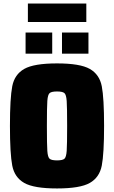

<svg xmlns="http://www.w3.org/2000/svg" viewBox="-20 -1053 642 1081"><path d="M36 -344Q36 -501 49 -567.5Q62 -634 116.5 -665Q171 -696 301 -696Q431 -696 485.5 -665Q540 -634 553 -567.5Q566 -501 566 -344Q566 -187 553 -120.5Q540 -54 485.5 -23Q431 8 301 8Q171 8 116.5 -23Q62 -54 49 -120.5Q36 -187 36 -344ZM358 -344Q358 -449 355.5 -484.5Q353 -520 342.5 -529Q332 -538 301 -538Q270 -538 259.5 -529Q249 -520 246.5 -485Q244 -450 244 -344Q244 -238 246.5 -203Q249 -168 259.5 -159Q270 -150 301 -150Q332 -150 342.5 -159Q353 -168 355.5 -203.5Q358 -239 358 -344ZM124 -751V-870H274V-751ZM329 -751V-870H478V-751ZM137 -929V-1033H466V-929Z"/></svg>

Font: Saira Semi Condensed Black
Style: Regular
Weight: 900
Width: 4
Designer: Hector Gatti with collaboration of the Omnibus-Type team
Foundry: Omnibus-Type
Version: Version 1.001; ttfautohint (v1.8)